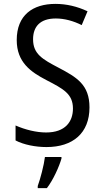

<svg xmlns="http://www.w3.org/2000/svg" viewBox="-20 -746 540 987"><path d="M219 10C355 10 440 -62 440 -194C440 -311 374 -349 281 -398C199 -441 150 -468 150 -544C150 -608 185 -651 267 -651C312 -651 358 -638 400 -617L430 -688C377 -713 321 -726 265 -726C148 -726 66 -668 66 -540C66 -426 138 -376 219 -334C306 -289 355 -263 355 -188C355 -121 316 -65 217 -65C167 -65 110 -79 60 -101V-24C102 -2 163 10 219 10ZM174 210V221H221C253 180 284 111 296 69V61H211C206 103 187 175 174 210Z"/></svg>

Font: Noto Sans Mono ExtraCondensed
Style: Regular
Weight: 400
Width: 2
Designer: Monotype Design Team
Foundry: Monotype Imaging Inc.
Version: Version 2.014